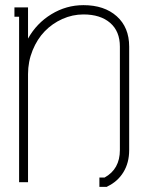

<svg xmlns="http://www.w3.org/2000/svg" viewBox="-20 -708 575 746"><path d="M54.2 -643.1H36.1V-679.2H88.9V-558.1Q122.1 -617.7 179.7 -652.8Q237.3 -688 304.2 -688Q385.3 -688 433.6 -644.8Q481.9 -601.6 481.9 -526.9V-125Q481.9 -75.7 459.7 -39.3Q437.5 -2.9 397.9 16.1L395 18.1H390.1H366.2V-18.1H386.2Q445.8 -50.8 445.8 -125V-526.9Q445.8 -586.4 408 -619.1Q370.1 -651.9 304.2 -651.9Q261.7 -651.9 222.4 -634.3Q183.1 -616.7 153.8 -586.4Q124.5 -556.2 106.7 -512.5Q88.9 -468.8 88.9 -419.9V0H54.2V-419.9Z"/></svg>

Font: RawengulkSans
Style: Regular
Weight: 500
Designer: gluk (gluksza@wp.pl)
Foundry: gluk (gluksza@wp.pl)
Version: Version 0.94